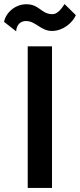

<svg xmlns="http://www.w3.org/2000/svg" viewBox="-59 -929 395 949"><path d="M-39 -821 21 -774C21 -790 30 -825 70 -825C118 -825 142 -776 198 -776C253 -776 300 -817 316 -854L260 -909C240 -877 221 -859 200 -859C144 -859 137 -908 71 -908C19 -908 -29 -870 -39 -821ZM78 -700V0H198V-700Z"/></svg>

Font: Jost Medium
Style: Regular
Weight: 500
Version: Version 3.710